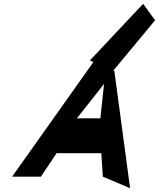

<svg xmlns="http://www.w3.org/2000/svg" viewBox="-20 -1052 882 1014"><path d="M455 -733 575 -675 799 -945 736 -1032ZM584 -677 483 -738 44 -119H196L279 -243H515L523 -119L667 -58ZM510 -427H386L555 -641H533Z"/></svg>

Font: Drag You Down
Style: Regular
Weight: 400
Designer: Robert Jablonski
Foundry: Cannot Into Space Fonts
Version: Version 0.97